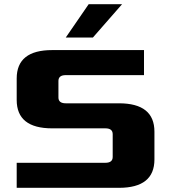

<svg xmlns="http://www.w3.org/2000/svg" viewBox="-20 -900 820 920"><path d="M60 0V-120H485Q520 -120 520 -148V-257Q520 -285 485 -285H230Q60 -285 60 -421V-524Q60 -660 230 -660H670V-540H295Q260 -540 260 -512V-433Q260 -405 295 -405H550Q720 -405 720 -269V-136Q720 0 550 0ZM295 -720 405 -880H565L425 -720Z"/></svg>

Font: Xolonium
Style: Bold
Weight: 700
Designer: Severin Meyer
Version: Version 4.2